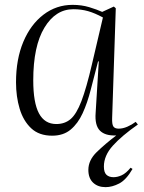

<svg xmlns="http://www.w3.org/2000/svg" viewBox="-20 -545 593 791"><path d="M195 14Q141 14 108.5 -16.5Q76 -47 61 -97Q46 -147 46 -206Q46 -301 76 -372.5Q106 -444 159 -484.5Q212 -525 279 -525Q316 -525 347.5 -515.5Q379 -506 401 -496L449 -518L457 -511L442 -59Q441 -33 447 -24Q453 -15 469 -15Q486 -15 504.5 -23Q523 -31 539 -43L548 -32Q482 14 445 55Q408 96 408 141Q408 165 418.5 175Q429 185 448 185Q464 185 481.5 177Q499 169 518 146L526 151Q500 196 471 211Q442 226 415 226Q383 226 363.5 207.5Q344 189 344 155Q344 115 378.5 81.5Q413 48 459 13Q413 15 391.5 -7Q370 -29 374 -80L387 -292H384L354 -176Q340 -121 320.5 -78.5Q301 -36 271 -11Q241 14 195 14ZM212 -34Q247 -34 271 -54.5Q295 -75 315.5 -128.5Q336 -182 359 -281L404 -473Q371 -491 343 -499Q315 -507 282 -507Q209 -507 163 -431Q117 -355 117 -214Q117 -122 140.5 -78Q164 -34 212 -34Z"/></svg>

Font: Literata 72pt Light
Style: Italic
Weight: 300
Italic angle: -2°
Designer: Latin by Veronika Burian and Jose Scaglione. Greek by Irene Vlachou. Cyrillic by Vera Evstafieva
Foundry: TypeTogether
Version: Version 3.002